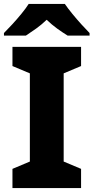

<svg xmlns="http://www.w3.org/2000/svg" viewBox="-30 -951 473 971"><path d="M380 0H33V-97L121 -134V-580L33 -617V-714H380V-617L292 -580V-134L380 -97ZM298 -931Q313 -909 335.5 -881.5Q358 -854 381.5 -828Q405 -802 423 -784V-771H312Q286 -787 259 -806.5Q232 -826 206 -851Q180 -826 153.5 -807Q127 -788 101 -771H-10V-784Q9 -803 32.5 -828.5Q56 -854 78.5 -881.5Q101 -909 115 -931Z"/></svg>

Font: Noto Sans Cham ExtraBold
Style: Regular
Weight: 800
Version: Version 2.002